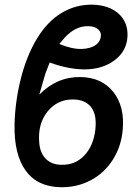

<svg xmlns="http://www.w3.org/2000/svg" viewBox="-20 -780 591 811"><path d="M321.3 -454.6Q410.2 -452.6 458.5 -391.8Q506.8 -331.1 498.5 -233.4Q492.7 -162.6 457 -106Q421.4 -49.3 363.3 -18.6Q305.2 12.2 234.9 10.7Q137.2 8.8 87.9 -60.1Q38.6 -128.9 41.5 -256.3Q43.9 -351.6 67.9 -447.3Q91.8 -543 135.3 -615.5Q178.7 -688 239.3 -724.9Q299.8 -761.7 372.6 -760.3Q441.4 -757.8 481 -722.2Q520.5 -686.5 518.6 -628.4Q516.1 -564.5 464.1 -525.6Q412.1 -486.8 335.9 -486.8Q265.6 -487.8 189.9 -516.1L171.9 -469.7L146 -380.4Q221.2 -456.5 321.3 -454.6ZM290 -359.9Q222.2 -360.8 180.2 -308.1Q138.2 -255.4 146 -174.3Q149.9 -132.8 174.1 -108.6Q198.2 -84.5 238.3 -84Q296.4 -82 335.7 -122.8Q375 -163.6 382.8 -233.4Q389.6 -294.9 365.2 -326.9Q340.8 -358.9 290 -359.9ZM353.5 -669.4Q298.8 -670.9 252.9 -620.6L230.5 -594.2Q285.2 -571.8 326.2 -573.2Q359.4 -574.7 380.4 -587.4Q401.4 -600.1 405.3 -621.6Q409.7 -642.6 394.5 -656Q379.4 -669.4 353.5 -669.4Z"/></svg>

Font: Roboto Medium
Style: Italic
Weight: 500
Italic angle: -12°
Designer: Google
Version: Version 2.134; 2016